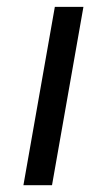

<svg xmlns="http://www.w3.org/2000/svg" viewBox="-20 -544 314 564"><path d="M48.8 0 141.1 -523.9H225.1L132.8 0Z"/></svg>

Font: Hubot Sans
Style: Italic
Weight: 400
Italic angle: -10°
Designer: Deni Anggara
Foundry: GitHub
Version: Version 1.001;gftools[0.9.31]